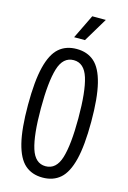

<svg xmlns="http://www.w3.org/2000/svg" viewBox="-140 -1004 721 1079"><g transform="rotate(15 221.0 -464.0)"><path d="M37 -364Q37 -503 57.5 -585Q78 -667 118.5 -702.5Q159 -738 221 -738Q283 -738 323.5 -702.5Q364 -667 384.5 -584.5Q405 -502 405 -364Q405 -225 384.5 -143Q364 -61 323.5 -25.5Q283 10 221 10Q159 10 118.5 -25.5Q78 -61 57.5 -143Q37 -225 37 -364ZM330 -364Q330 -520 306 -596.5Q282 -673 221 -673Q159 -673 135.5 -595.5Q112 -518 112 -364Q112 -209 136 -132.5Q160 -56 221 -56Q283 -56 306.5 -133Q330 -210 330 -364ZM257 -938H336L252 -798H189Z"/></g></svg>

Font: Mona Sans Condensed
Style: Regular
Weight: 400
Width: 3
Designer: Deni Anggara
Foundry: GitHub
Version: Version 2.000